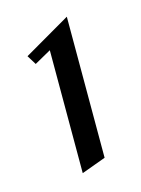

<svg xmlns="http://www.w3.org/2000/svg" viewBox="-69 -732 338 459"><g transform="rotate(-15 100.0 -502.5)"><path d="M80.1 -316.9V-621.1L39.1 -598.1L24.9 -621.1L140.1 -688V-338.9Z"/></g></svg>

Font: Redressed
Style: Regular
Weight: 400
Designer: Astigmatic (AOETI)
Foundry: Astigmatic (AOETI)
Version: Version 1.001